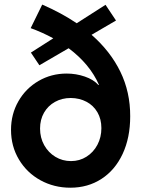

<svg xmlns="http://www.w3.org/2000/svg" viewBox="-20 -832 631 859"><path d="M29.3 -251Q29.3 -321.3 62.3 -378.9Q95.2 -436.5 152.3 -469.7Q209.5 -502.9 278.3 -502.9Q320.3 -502.9 359.4 -489.5Q398.4 -476.1 419.9 -452.1H422.9Q382.3 -544.9 287.1 -616.2L156.2 -540L118.2 -596.7L218.3 -660.6Q169.9 -687 117.2 -706.1L168.9 -811.5Q254.4 -774.4 323.2 -728L452.1 -810.5L499 -740.2L389.6 -676.3Q473.6 -603 518.3 -511.5Q563 -419.9 562.5 -311.5Q562.5 -215.8 528.6 -143.3Q494.6 -70.8 433.8 -31.5Q373 7.8 294.9 7.8Q221.7 7.8 160.9 -25.6Q100.1 -59.1 64.7 -118.4Q29.3 -177.7 29.3 -251ZM433.6 -258.8Q433.6 -299.3 415.8 -329.8Q397.9 -360.4 366.9 -376.7Q335.9 -393.1 296.9 -393.6Q257.3 -393.6 226.1 -376.2Q194.8 -358.9 177 -327.9Q159.2 -296.9 159.2 -256.8Q159.2 -215.8 177.7 -182.6Q196.3 -149.4 227.8 -130.4Q259.3 -111.3 297.9 -111.3Q335.9 -111.3 366.9 -130.9Q397.9 -150.4 415.8 -184.1Q433.6 -217.8 433.6 -258.8Z"/></svg>

Font: Reddit Sans Strawberry
Style: Bold
Weight: 700
Designer: Stephen Hutchings
Foundry: Reddit
Version: Version 1.013